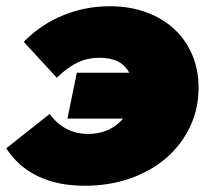

<svg xmlns="http://www.w3.org/2000/svg" viewBox="-40 -581 674 615"><path d="M206 -348H374Q349 -396 279 -396Q241 -396 209 -381Q177 -366 142 -332L36 -447Q90 -502 161 -531.5Q232 -561 312 -561Q375 -561 427.5 -542Q480 -523 517.5 -488.5Q555 -454 575.5 -406Q596 -358 596 -300Q596 -232 568.5 -174.5Q541 -117 492.5 -75Q444 -33 377 -9.5Q310 14 231 14Q145 14 81.5 -16.5Q18 -47 -20 -106L119 -216Q166 -152 243 -152Q278 -152 306.5 -165Q335 -178 354 -201H176Z"/></svg>

Font: Argentum Sans Black
Style: Italic
Weight: 900
Italic angle: -11°
Designer: Julieta Ulanovsky (font), Cristiano Sobral (main changes and remaster)
Foundry: Julieta Ulanovsky (font), Cristiano Sobral (main changes and remaster)
Version: Version 2.007;June 15, 2022;FontCreator 14.0.0.2814 64-bit; 